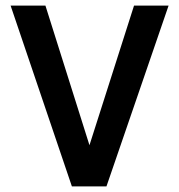

<svg xmlns="http://www.w3.org/2000/svg" viewBox="-20 -669 642 689"><path d="M295 -129 461 -649H585L362 0H238L18 -649H143L307 -129Z"/></svg>

Font: Karla ExtraLight
Style: Bold
Weight: 700
Version: Version 2.001